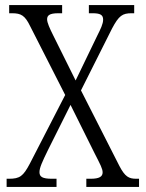

<svg xmlns="http://www.w3.org/2000/svg" viewBox="-20 -734 573 754"><path d="M6 0H202V-32H184C146 -32 135 -40 135 -58C135 -75 146 -99 168 -144L257 -322L351 -133C375 -86 383 -71 383 -57C383 -41 371 -32 336 -32H319V0H526V-32H515C486 -32 471 -40 449 -82L298 -379L420 -622C447 -673 461 -682 497 -682H507V-714H329V-682H343C373 -682 385 -676 385 -657C385 -640 375 -620 362 -594L277 -418L189 -595C175 -623 165 -645 165 -658C165 -672 172 -682 209 -682H224V-714H16V-682H27C63 -682 78 -673 98 -632L236 -361L97 -91C71 -42 58 -32 15 -32H6Z"/></svg>

Font: Noto Serif Hebrew Condensed Light
Style: Regular
Weight: 300
Width: 3
Designer: Monotype Design Team
Foundry: Monotype Imaging Inc.
Version: Version 2.004